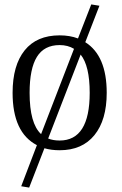

<svg xmlns="http://www.w3.org/2000/svg" viewBox="-20 -670 550 869"><path d="M112 179 76 173 147 -13Q37 -70 37 -250Q37 -374 91.5 -442Q146 -510 250 -510Q296 -510 333 -496L393 -650L430 -644L366 -479Q463 -418 463 -250Q463 -127 407.5 -58.5Q352 10 250 10Q212 10 181 1ZM166 -63 315 -449Q287 -466 250 -466Q180 -466 147 -412.5Q114 -359 114 -250Q114 -111 166 -63ZM250 -34Q386 -34 386 -250Q386 -372 345 -423L198 -43Q220 -34 250 -34Z"/></svg>

Font: Arsenal
Style: Regular
Weight: 400
Designer: Andrij Shevchenko
Foundry: Stairsfor
Version: Version 2.001;PS 002.001;hotconv 1.0.88;makeotf.lib2.5.64775